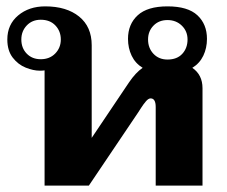

<svg xmlns="http://www.w3.org/2000/svg" viewBox="-20 -583 714 603"><path d="M616 -306V0H469V-247Q469 -274 453 -274Q446 -274 438 -264.5Q430 -255 423 -244Q416 -233 414 -230L259 0H120V-362Q115 -361 105 -361Q85 -361 61 -370.5Q37 -380 20 -402Q3 -424 3 -459Q3 -506 37 -534.5Q71 -563 122 -563Q189 -563 228.5 -531Q268 -499 268 -441V-150L385 -324Q406 -355 428 -370Q405 -384 393.5 -408Q382 -432 382 -461Q382 -507 412.5 -535Q443 -563 506 -563Q570 -563 600 -535Q630 -507 630 -461Q630 -432 618.5 -408Q607 -384 584 -370Q616 -348 616 -306ZM171 -459Q171 -485 154 -503Q137 -521 108 -521Q81 -521 64 -503Q47 -485 47 -459Q47 -432 64 -414.5Q81 -397 108 -397Q136 -397 153.5 -415Q171 -433 171 -459ZM445 -459Q445 -432 462 -414Q479 -396 506 -396Q536 -396 552.5 -414Q569 -432 569 -459Q569 -485 551 -502.5Q533 -520 506 -520Q479 -520 462 -502.5Q445 -485 445 -459Z"/></svg>

Font: Taviraj DemiBold
Style: Regular
Weight: 600
Designer: Katatrad Team
Foundry: CadsonDemak
Version: Version 1.030